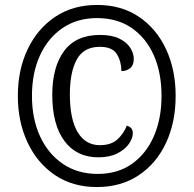

<svg xmlns="http://www.w3.org/2000/svg" viewBox="-20 -745 782 775"><path d="M371 10Q273 10 201.5 -38.5Q130 -87 91 -170.5Q52 -254 52 -358Q52 -463 91.5 -546Q131 -629 202.5 -677Q274 -725 372 -725Q470 -725 541 -677Q612 -629 650.5 -546Q689 -463 689 -358Q689 -252 650.5 -169Q612 -86 540.5 -38Q469 10 371 10ZM374 -43Q455 -43 512.5 -83.5Q570 -124 601 -195Q632 -266 632 -358Q632 -451 601 -521.5Q570 -592 511.5 -632Q453 -672 372 -672Q291 -672 232 -631.5Q173 -591 141 -520.5Q109 -450 109 -358Q109 -265 142 -194Q175 -123 234.5 -83Q294 -43 374 -43ZM377 -110Q289 -110 240 -176Q191 -242 191 -362Q191 -475 239 -539.5Q287 -604 384 -604Q431 -604 461 -589.5Q491 -575 505.5 -552.5Q520 -530 520 -507Q520 -482 505.5 -470Q491 -458 470 -458Q470 -496 452 -526Q434 -556 383 -556Q318 -556 290 -505Q262 -454 262 -364Q262 -264 293.5 -211.5Q325 -159 383 -159Q428 -159 453.5 -182Q479 -205 492 -238Q504 -234 510 -227Q516 -220 516 -207Q516 -187 500.5 -164.5Q485 -142 454 -126Q423 -110 377 -110Z"/></svg>

Font: Noto Serif Hebrew Condensed ExtraBold
Style: Regular
Weight: 800
Width: 3
Designer: Monotype Design Team
Foundry: Monotype Imaging Inc.
Version: Version 2.004; ttfautohint (v1.8.4.7-5d5b)